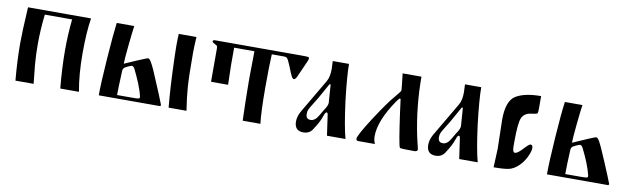

<svg xmlns="http://www.w3.org/2000/svg" viewBox="-36 -805 3813 1164"><g transform="rotate(10 1870.5 -223.5)"><path d="M164 -242Q164 -176 169 -116Q171 -91 181 0H69Q58 -125 58 -228Q58 -298 67 -451H455Q441 -365 441 -234Q441 -102 460 0H345Q333 -125 333 -237Q333 -328 343 -425H175Q164 -331 164 -242Z M582 0Q582 -75 593 -228Q604 -381 613 -451H721Q716 -418 707 -330Q698 -242 698 -215L769 -246Q832 -273 838 -273Q847 -273 858 -253Q875 -226 912 -134Q938 -75 964 -7L960 0ZM696 -173Q691 -63 691 -21H783Q817 -21 823.5 -23Q830 -25 830 -34Q821 -73 804 -114Q782 -166 771 -187Q761 -211 749 -211Q745 -211 729 -204L713 -196Q698 -189 696 -173ZM995 -451H1104Q1100 -386 1100 -355Q1100 -214 1105 -142Q1109 -84 1122 0H1012Q1006 -62 1002 -131Q997 -218 994 -321Q993 -353 993 -379Q993 -421 995 -451Z M1340 -319Q1340 -310 1341.5 -258Q1343 -206 1343 -199H1238V-406Q1238 -417 1234 -421Q1232 -423 1224.5 -426.5Q1217 -430 1211 -434Q1205 -438 1205 -442Q1205 -451 1218 -451H1751Q1785 -451 1791.5 -449.5Q1798 -448 1798 -440Q1798 -432 1780 -394L1747 -320Q1738 -302 1730 -302Q1722 -302 1714.5 -316Q1707 -330 1690 -374Q1673 -415 1667 -420Q1661 -427 1646 -427H1572Q1568 -356 1568 -227Q1568 -74 1577 0H1468Q1464 -113 1463 -240Q1463 -255 1463 -273L1465 -427H1340Z M2101 1H1987Q1975 -83 1970 -118Q1968 -138 1961 -138Q1953 -138 1945 -114Q1933 -76 1902 -30Q1883 6 1842 6Q1787 6 1787 -52Q1787 -81 1804 -113Q1812 -128 1866.5 -219.5Q1921 -311 1929 -326Q1945 -354 1945 -402L1943 -451H2043Q2043 -376 2061 -225Q2081 -71 2101 1ZM1955 -309H1948L1896 -216L1871 -175Q1851 -144 1847 -133Q1843 -124 1843 -108Q1843 -76 1872 -76Q1900 -76 1921 -114L1942 -150L1947 -157Q1963 -182 1963 -197Z M2373 -451H2489Q2489 -272 2525 -96Q2530 -72 2534 -56.5Q2538 -41 2540.5 -30Q2543 -19 2544 -13Q2545 -7 2539.5 -3Q2534 1 2525 1Q2443 1 2436 -3Q2431 -6 2421 -66Q2411 -126 2400 -205Q2391 -277 2388 -296L2382 -298Q2375 -292 2361 -272Q2272 -140 2272 -47Q2272 -21 2282 0H2180Q2166 0 2166 -12Q2166 -33 2240 -148Q2316 -264 2349 -301Q2384 -342 2384 -348Q2384 -356 2381.5 -377Q2379 -398 2379 -400Z M2915 1H2801Q2789 -83 2784 -118Q2782 -138 2775 -138Q2767 -138 2759 -114Q2747 -76 2716 -30Q2697 6 2656 6Q2601 6 2601 -52Q2601 -81 2618 -113Q2626 -128 2680.5 -219.5Q2735 -311 2743 -326Q2759 -354 2759 -402L2757 -451H2857Q2857 -376 2875 -225Q2895 -71 2915 1ZM2769 -309H2762L2710 -216L2685 -175Q2665 -144 2661 -133Q2657 -124 2657 -108Q2657 -76 2686 -76Q2714 -76 2735 -114L2756 -150L2761 -157Q2777 -182 2777 -197Z M3015 14Q3015 4 3017.5 -43.5Q3020 -91 3020 -101L3016 -280Q3016 -395 3069 -428Q3123 -461 3224 -461V-384Q3224 -360 3221 -355Q3219 -350 3180 -345Q3142 -340 3127 -309Q3112 -278 3112 -159Q3112 -159 3112 -132Q3112 -95 3127 -95Q3143 -95 3174 -129Q3203 -161 3212 -161Q3226 -161 3226 -141Q3226 -120 3209 -85Q3192 -50 3165 -25Q3137 1 3108 7.5Q3079 14 3015 14Z M3341 0Q3341 -76 3351.5 -229Q3362 -382 3372 -451H3480Q3475 -420 3466 -331Q3457 -242 3457 -215L3528 -246Q3529 -247 3546 -254Q3563 -261 3578 -267Q3593 -273 3597 -273Q3606 -273 3617 -253Q3630 -231 3671 -134Q3707 -49 3723 -7L3719 0ZM3455 -173Q3450 -79 3450 -21H3542Q3576 -21 3582.5 -23Q3589 -25 3589 -34Q3581 -69 3563 -114Q3548 -151 3530 -187Q3520 -211 3508 -211Q3504 -211 3488 -204L3472 -196Q3456 -189 3455 -173Z"/></g></svg>

Font: Pochaevsk Unicode
Style: Normal
Weight: 400
Version: Version 1.1